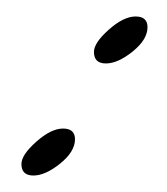

<svg xmlns="http://www.w3.org/2000/svg" viewBox="-20 -206 203 233"><path d="M94 -143Q94 -154 112 -170Q130 -186 144.5 -186Q159 -186 159 -173Q159 -158 141 -143.5Q123 -129 108.5 -129Q94 -129 94 -143ZM6 -7Q6 -18 24 -34Q42 -50 56.5 -50Q71 -50 71 -37Q71 -22 53 -7.5Q35 7 20.5 7Q6 7 6 -7Z"/></svg>

Font: Monsieur La Doulaise
Style: Regular
Weight: 400
Designer: Alejandro Paul
Foundry: Alejandro Paul
Version: Version 1.000